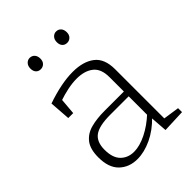

<svg xmlns="http://www.w3.org/2000/svg" viewBox="-211 -845 962 962"><g transform="rotate(-45 270.0 -363.5)"><path d="M433 -31 423 -44 518 -30V-2L396 3L389 -93L394 -90Q349 -43 296 -18Q243 7 194 7Q136 7 98.5 -29Q61 -65 61 -138Q61 -197 85.5 -228Q110 -259 152 -270Q194 -281 247 -281H393L385 -273V-383Q385 -442 352 -468Q319 -494 263 -494Q233 -494 199 -487Q165 -480 127 -467L137 -479L129 -384H94L86 -495Q138 -513 185 -522.5Q232 -532 273 -532Q347 -532 390 -499Q433 -466 433 -391ZM110 -143Q110 -86 137.5 -58.5Q165 -31 208 -31Q248 -31 296.5 -55Q345 -79 390 -121L385 -105V-255L393 -247H254Q176 -247 143 -223Q110 -199 110 -143ZM357 -654Q341 -654 331.5 -664.5Q322 -675 322 -693Q322 -712 332.5 -723Q343 -734 357 -734Q373 -734 383 -723Q393 -712 393 -693Q393 -675 382.5 -664.5Q372 -654 357 -654ZM170 -654Q154 -654 144.5 -664.5Q135 -675 135 -693Q135 -712 145.5 -723Q156 -734 170 -734Q186 -734 196 -723Q206 -712 206 -693Q206 -675 195.5 -664.5Q185 -654 170 -654Z"/></g></svg>

Font: Bitter Thin Light
Style: Regular
Weight: 300
Version: Version 2.002